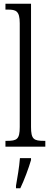

<svg xmlns="http://www.w3.org/2000/svg" viewBox="-20 -780 270 1021"><path d="M9 0H221V-31H214C160 -31 145 -39 145 -105V-760H9V-729H21C65 -729 85 -722 85 -656V-105C85 -39 70 -31 16 -31H9ZM65 208V221H88C108 180 133 113 145 71V61H86C82 112 73 161 65 208Z"/></svg>

Font: Noto Serif Bengali ExtraCondensed Light
Style: Regular
Weight: 300
Width: 2
Designer: Juan Bruce, Universal Thirst, Indian Type Foundry and the Monotype Design Team.
Foundry: Monotype Imaging Inc.
Version: Version 2.003